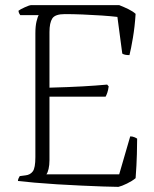

<svg xmlns="http://www.w3.org/2000/svg" viewBox="-20 -729 601 749"><path d="M442 0Q420 0 381.5 -1.5Q343 -3 296.5 -5Q250 -7 202.5 -10Q155 -13 115 -16.5Q75 -20 50 -23Q50 -28 52.5 -33.5Q55 -39 57 -42L80 -45Q98 -47 108 -60.5Q118 -74 118 -116V-599Q118 -627 122.5 -645.5Q127 -664 131 -670H59Q57 -673 55 -676.5Q53 -680 52 -687Q58 -692 76.5 -700.5Q95 -709 102 -709H445Q463 -702 480.5 -693.5Q498 -685 509 -675Q506 -626 498.5 -581.5Q491 -537 485 -514Q465 -514 457 -520L438 -663Q413 -666 376.5 -668.5Q340 -671 302 -672.5Q264 -674 233 -674Q195 -674 184 -657Q173 -640 173 -604V-387Q248 -389 301.5 -392Q355 -395 398 -399L404 -392Q402 -377 398.5 -367Q395 -357 392 -352H173V-104Q173 -85 169.5 -70Q166 -55 161 -49H445L488 -197Q497 -197 505 -193.5Q513 -190 515 -188Q515 -170 514 -128Q513 -86 509 -34Q496 -23 475.5 -13Q455 -3 442 0Z"/></svg>

Font: Texturina 72pt Thin
Style: Regular
Weight: 100
Designer: Guillermo Torres Carreño
Foundry: Omnibus-Type
Version: Version 1.002; ttfautohint (v1.8.3)